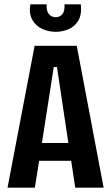

<svg xmlns="http://www.w3.org/2000/svg" viewBox="-20 -873 517 893"><path d="M15 0 141 -660H337L462 0H330L311 -125H162L142 0ZM230 -561 175 -208H298L245 -561ZM121 -853H197Q195 -822 207.5 -807.5Q220 -793 239 -793Q258 -793 270 -807Q282 -821 280 -853H356Q361 -804 343.5 -776Q326 -748 297.5 -736.5Q269 -725 240 -725Q206 -725 176.5 -738.5Q147 -752 130.5 -780.5Q114 -809 121 -853Z"/></svg>

Font: Bricolage Grotesque 10pt Condensed SemiBold
Style: Regular
Weight: 600
Width: 3
Designer: Mathieu Triay
Foundry: Atelier Triay
Version: Version 1.000; ttfautohint (v1.8.4.7-5d5b);gftools[0.9.32]